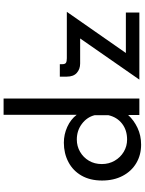

<svg xmlns="http://www.w3.org/2000/svg" viewBox="115 -930 825 1096"><g transform="rotate(-90 528.0 -382.5)"><path d="M250 10Q191 10 144.5 -17.5Q98 -45 71.5 -95.5Q45 -146 45 -213Q45 -281 73 -330Q101 -379 150.5 -405Q200 -431 261 -431Q308 -431 351 -411.5Q394 -392 420 -358V-775H513V0H419V-64Q389 -31 345.5 -10.5Q302 10 250 10ZM279 -70Q333 -70 370 -99Q407 -128 418 -177V-255Q407 -299 368.5 -328Q330 -357 279 -357Q241 -357 209 -338.5Q177 -320 158 -288Q139 -256 139 -214Q139 -174 158 -141Q177 -108 209 -89Q241 -70 279 -70ZM713 -338Q681 -338 659.5 -357Q638 -376 638 -414V-454H709V-441Q709 -424 717 -419Q725 -414 743 -414H1008L773 -77H1004V0H621L856 -338Z"/></g></svg>

Font: Synthetic
Style: Regular
Weight: 400
Designer: Santiago Orozco
Foundry: Typemade
Version: Version 2.000; ttfautohint (v1.8.4.7-5d5b)